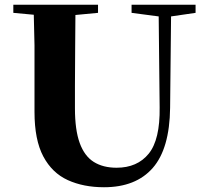

<svg xmlns="http://www.w3.org/2000/svg" viewBox="-20 -767 869 807"><path d="M417 20Q331 20 265 -10Q199 -40 162 -109.5Q125 -179 125 -297V-406Q125 -490 125 -576Q124 -641 122 -705L36 -713V-747H392V-713L297 -704Q296 -641 296 -577Q295 -492 295 -406V-312Q295 -221 315 -166Q335 -111 374 -86.5Q413 -62 470 -62Q557 -62 605 -121Q653 -180 651 -316L647 -698L533 -713V-747H802V-713L699 -698L695 -314Q693 -142 622 -61Q551 20 417 20Z"/></svg>

Font: Early Summer Mincho Heavy
Style: Regular
Weight: 900
Designer: GuiWonder
Version: Version 1.002